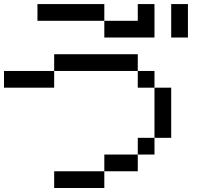

<svg xmlns="http://www.w3.org/2000/svg" viewBox="-20 -937 1040 957"><path d="M750 -916.7V-750H500V-833.3H666.7V-916.7ZM0 -500V-583.3H250V-500ZM750 -166.7H666.7V-250H750ZM750 -250V-500H833.3V-250ZM750 -583.3V-500H666.7V-583.3ZM916.7 -916.7V-750H833.3V-916.7ZM166.7 -833.3V-916.7H500V-833.3ZM500 -83.3V-166.7H666.7V-83.3ZM500 0H250V-83.3H500ZM666.7 -583.3H250V-666.7H666.7Z"/></svg>

Font: GalmuriMono11 Regular
Style: Regular
Weight: 400
Designer: Lee Minseo (quiple)
Version: Version 2.399;hotconv 1.1.1;makeotfexe 2.6.0 DEVELOPMENT